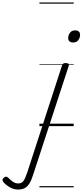

<svg xmlns="http://www.w3.org/2000/svg" viewBox="-322 -1030 674 1568"><path d="M-176 518Q-208 518 -240 500.5Q-272 483 -294 457Q-301 448 -301.5 439Q-302 430 -290 421Q-280 412 -271 413Q-262 414 -254 422Q-235 442 -215.5 455Q-196 468 -173 468Q-146 468 -131.5 449.5Q-117 431 -100 380L184 -494Q189 -506 194.5 -510.5Q200 -515 214 -515Q231 -515 237 -509Q243 -503 239 -491L-49 390Q-64 440 -81.5 468Q-99 496 -121.5 507Q-144 518 -176 518ZM275 -683Q257 -683 246 -692Q235 -701 235 -719Q235 -743 249.5 -762.5Q264 -782 292 -782Q310 -782 321 -773Q332 -764 332 -745Q332 -722 317.5 -702.5Q303 -683 275 -683ZM0 490H280V500H0ZM0 -20H280V0H0ZM0 -505H280V-500H0ZM0 -1010H280V-1000H0Z"/></svg>

Font: Playwrite NZ Guides
Style: Regular
Weight: 400
Designer: Veronika Burian, José Scaglione
Foundry: TypeTogether
Version: Version 1.003